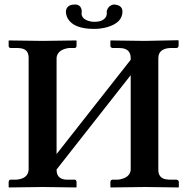

<svg xmlns="http://www.w3.org/2000/svg" viewBox="-20 -824 823 845"><path d="M519 -773.9Q519 -724.1 452.1 -704.6Q424.8 -696.8 394 -696.8Q305.2 -696.8 278.3 -742.2Q270.5 -756.8 270 -772.9Q272 -803.2 309.1 -804.2Q335.4 -804.2 339.4 -778.8Q339.8 -775.4 339.8 -772.9Q339.8 -772 339.4 -768.6L338.9 -765.1Q338.9 -741.2 371.1 -731.4Q382.8 -728 395 -728Q436.5 -728 447.8 -752.9Q449.7 -758.8 450.2 -764.2V-766.1Q450.2 -768.1 449.7 -770.5L449.2 -772.9Q455.6 -800.3 481 -804.2Q518.1 -802.2 519 -773.9ZM676.8 -568.8V-76.2Q676.8 -40.5 710.9 -34.7Q720.7 -33.2 731.9 -33.2H757.8Q765.6 -31.2 767.1 -23.9V-1L765.1 1Q764.2 1 621.1 -1L467.8 1L465.8 -1V-23.9Q467.3 -32.2 474.1 -33.2H500Q551.8 -40.5 555.2 -76.2V-493.2L229 -78.1V-77.1Q229 -40 263.2 -34.2Q272.5 -32.7 283.2 -33.2H310.1Q315.9 -31.2 316.9 -23.9V-1L314.9 1Q314 1 168.9 -1L20 1L18.1 -1V-23.9Q19.5 -31.7 24.9 -33.2H51.8Q103.5 -37.6 106 -77.1V-569.8Q106 -605.5 73.2 -611.3Q63.5 -612.8 51.8 -612.8H24.9Q19 -614.7 18.1 -621.1V-645L20 -646Q21 -646 167 -644L314.9 -646L316.9 -645V-621.1Q315.4 -614.3 310.1 -612.8H283.2Q232.9 -605.5 229 -569.8V-146L555.2 -561V-568.8Q555.2 -606.4 517.6 -611.8Q509.3 -612.8 500 -612.8H474.1Q467.3 -614.7 465.8 -621.1V-645L467.8 -646Q468.8 -646 617.2 -644L764.2 -647L766.1 -645V-622.1Q764.6 -613.8 757.8 -612.8H731.9Q677.7 -611.3 676.8 -568.8Z"/></svg>

Font: Linux Libertine O
Style: Semibold
Weight: 700
Designer: Philipp H. Poll
Foundry: Philipp H. Poll
Version: Version 5.0.0